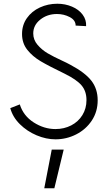

<svg xmlns="http://www.w3.org/2000/svg" viewBox="-20 -723 589 1028"><path d="M35 -144 86 -164Q105 -103 160.5 -67.5Q216 -32 277 -32Q323 -32 361 -51.5Q399 -71 421 -106.5Q443 -142 443 -187Q443 -235 416.5 -266Q390 -297 327 -328Q242 -369 198 -395Q154 -421 126 -456.5Q98 -492 98 -541Q98 -589 124 -626Q150 -663 193.5 -683Q237 -703 287 -703Q329 -703 365.5 -687.5Q402 -672 422.5 -644.5Q443 -617 441 -583L385 -586Q385 -615 353.5 -631.5Q322 -648 285 -648Q233 -648 195.5 -618Q158 -588 158 -544Q158 -510 181 -483Q204 -456 235.5 -437.5Q267 -419 315 -397Q325 -392 336 -387Q347 -382 357 -376Q436 -334 469.5 -290.5Q503 -247 503 -186Q503 -125 471.5 -77.5Q440 -30 388 -3.5Q336 23 277 23Q227 23 176 1.5Q125 -20 86.5 -58Q48 -96 35 -144ZM257 78H321L271 285H217Z"/></svg>

Font: Bellota Text
Style: Regular
Weight: 400
Designer: Kemie Guaida
Foundry: Kemie Guaida
Version: Version 4.001